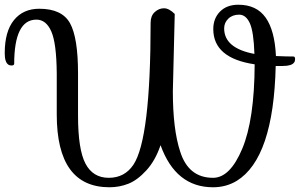

<svg xmlns="http://www.w3.org/2000/svg" viewBox="-92 -749 1268 812"><path d="M647 -690 639 -363Q639 -202 670 -108Q705 3 809 3Q881 3 932.5 -120Q984 -243 985 -477Q810 -503 810 -626Q810 -671 838.5 -700Q867 -729 916 -729Q993 -729 1031.5 -674.5Q1070 -620 1075 -512Q1121 -510 1150 -510Q1156 -509 1156 -499.5Q1156 -490 1152 -485Q1142 -470 1104 -470H1074Q1065 -80 909 16Q864 43 809 43Q651 43 587 -135Q565 -70 527 -28.5Q489 13 451 28Q413 43 371 43Q148 43 148 -265V-438Q147 -566 125 -616Q103 -666 62 -666Q-32 -666 -32 -478Q-34 -472 -43 -472Q-52 -472 -57 -476Q-72 -486 -72 -524Q-72 -616 -33 -664Q6 -712 74 -712Q170 -712 204 -651Q238 -590 238 -438V-260Q238 -117 269.5 -57Q301 3 368 3Q435 3 472 -52Q545 -161 545 -653Q545 -682 562.5 -698Q580 -714 601.5 -714Q623 -714 647 -690ZM856 -629Q856 -545 984 -521Q981 -615 964.5 -651Q948 -687 919.5 -687Q891 -687 873.5 -670Q856 -653 856 -629Z"/></svg>

Font: Sofia
Style: Regular
Weight: 400
Designer: Paula Nazal and Daniel Hernndez
Foundry: Paula Nazal, Daniel Hernndez
Version: Version 1.001